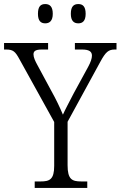

<svg xmlns="http://www.w3.org/2000/svg" viewBox="-27 -926 594 946"><path d="M359 -811C380 -811 395 -823 395 -858C395 -895 380 -906 359 -906C337 -906 322 -895 322 -858C322 -823 337 -811 359 -811ZM196 -811C217 -811 233 -823 233 -858C233 -895 217 -906 196 -906C174 -906 160 -895 160 -858C160 -823 174 -811 196 -811ZM144 0H403V-32H373C328 -32 306 -42 306 -112V-326L467 -621C494 -671 508 -682 539 -682H547V-714H342V-682H377C412 -682 426 -672 426 -652C426 -638 420 -620 407 -596L335 -464C313 -421 294 -386 283 -361C268 -397 249 -437 226 -478L157 -606C147 -624 138 -643 138 -658C138 -671 144 -682 178 -682H210V-714H-7V-682H3C37 -682 48 -673 69 -634L240 -325V-109C240 -42 218 -32 173 -32H144Z"/></svg>

Font: Noto Serif Georgian SemiCondensed Light
Style: Regular
Weight: 300
Width: 4
Designer: Monotype Design Team, Akaki Razmadze
Foundry: Google LLC
Version: Version 2.003